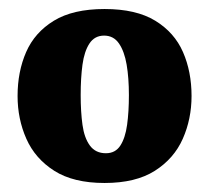

<svg xmlns="http://www.w3.org/2000/svg" viewBox="-20 -676 463 426"><path d="M212 -270Q143 -270 100.5 -297Q58 -324 38.5 -368Q19 -412 19 -463Q19 -517 38 -560.5Q57 -604 99.5 -630Q142 -656 212 -656Q282 -656 324.5 -630Q367 -604 386 -560.5Q405 -517 405 -463Q405 -412 385.5 -368Q366 -324 323.5 -297Q281 -270 212 -270ZM215 -336Q236 -336 247 -353Q258 -370 262 -399Q266 -428 266 -465Q266 -503 261 -532.5Q256 -562 244 -579.5Q232 -597 211 -597Q190 -597 178.5 -579.5Q167 -562 163 -532.5Q159 -503 159 -465Q159 -428 163 -399Q167 -370 179.5 -353Q192 -336 215 -336Z"/></svg>

Font: Manuale ExtraBold
Style: Regular
Weight: 800
Version: Version 1.002